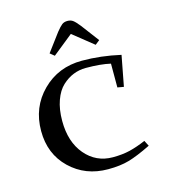

<svg xmlns="http://www.w3.org/2000/svg" viewBox="-98 -710 701 796"><g transform="rotate(-15 252.0 -312.0)"><path d="M41 -217.8Q41 -319.8 109.4 -387.9Q177.7 -456.1 279.8 -456.1Q360.4 -456.1 444.8 -437L419.9 -306.2L393.1 -311V-413.1Q350.6 -422.9 287.1 -422.9Q259.3 -422.9 233.9 -412.8Q208.5 -402.8 185.8 -381.8Q163.1 -360.8 149.7 -323.2Q136.2 -285.6 136.2 -235.8Q136.2 -145.5 182.6 -90.8Q229 -36.1 300.8 -36.1Q341.8 -36.1 374 -43.9Q406.2 -51.8 443.8 -67.9L456.1 -43.9Q397.5 -15.1 359.4 -4.2Q321.3 6.8 269 6.8Q171.9 6.8 106.4 -56.2Q41 -119.1 41 -217.8ZM158.2 -520 215.8 -597.2Q231.4 -616.7 240.7 -623.8Q250 -630.9 264.2 -630.9Q278.3 -630.9 287.8 -623.8Q297.4 -616.7 313 -597.2L371.1 -520L352.1 -504.9L264.2 -575.2L176.8 -504.9Z"/></g></svg>

Font: Dehuti Alt
Style: Bold
Weight: 700
Version: Version 1.2